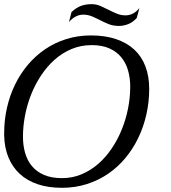

<svg xmlns="http://www.w3.org/2000/svg" viewBox="-30 -898 829 929"><path d="M-9.8 -241.2V-254.4Q-9.8 -317.9 3.9 -377.4Q17.6 -437 43.2 -489.5Q68.8 -542 105.7 -585.4Q142.6 -628.9 189.2 -660.4Q235.8 -691.9 291.5 -709.2Q347.2 -726.6 410.2 -726.6Q479 -726.6 531.7 -708.7Q584.5 -690.9 620.1 -657.7Q655.8 -624.5 673.8 -576.4Q691.9 -528.3 691.9 -467.8Q691.9 -404.3 678.2 -344Q664.6 -283.7 638.9 -230.5Q613.3 -177.2 576.4 -133.1Q539.6 -88.9 492.7 -56.9Q445.8 -24.9 389.6 -7.1Q333.5 10.7 269.5 10.7Q203.6 10.7 152.3 -6.6Q101.1 -23.9 65.7 -56.6Q30.3 -89.4 11 -136Q-8.3 -182.6 -9.8 -241.2ZM413.6 -679.7Q361.3 -679.7 316.4 -660.9Q271.5 -642.1 234.6 -609.4Q197.8 -576.7 168.9 -533.2Q140.1 -489.7 120.6 -440.7Q101.1 -391.6 91.1 -339.1Q81.1 -286.6 81.1 -236.8Q81.1 -194.3 91.6 -157.7Q102.1 -121.1 124.8 -94Q147.5 -66.9 183.3 -51.5Q219.2 -36.1 270 -36.1Q319.8 -36.1 363.5 -54.2Q407.2 -72.3 443.8 -103.8Q480.5 -135.3 509.5 -178Q538.6 -220.7 558.6 -269.8Q578.6 -318.8 589.4 -372.3Q600.1 -425.8 600.1 -478.5Q600.1 -520.5 589.6 -557.1Q579.1 -593.8 556.6 -621.1Q534.2 -648.4 498.8 -664.1Q463.4 -679.7 413.6 -679.7ZM315.9 -839.4Q338.4 -860.8 361.6 -869.4Q384.8 -877.9 413.1 -877.9Q435.5 -877.9 455.3 -869.4Q475.1 -860.8 494.6 -850.8Q514.2 -840.8 534.4 -832.3Q554.7 -823.7 577.6 -823.7Q595.2 -823.7 612.1 -831.8Q628.9 -839.8 644.5 -858.9L631.8 -811Q612.3 -789.6 589.6 -781Q566.9 -772.5 545.4 -772.5Q518.1 -772.5 496.6 -781Q475.1 -789.6 455.3 -799.8Q435.5 -810.1 415.5 -818.6Q395.5 -827.1 371.6 -827.1Q354.5 -827.1 336.4 -818.1Q318.4 -809.1 303.7 -791Z"/></svg>

Font: Arian Grqi
Style: Italic
Weight: 400
Italic angle: -15°
Designer: Ruben Hakobyan (Tarumian)
Foundry: Ruben Hakobyan (Tarumian)
Version: Version 1.002